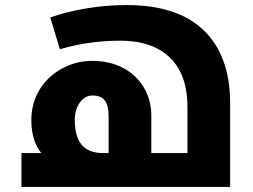

<svg xmlns="http://www.w3.org/2000/svg" viewBox="-20 -740 1002 760"><path d="M65 0V-134H144Q127 -152 115.5 -186Q104 -220 104 -264Q104 -330 136 -384Q168 -437 224 -468Q280 -499 345 -499Q415 -499 467.5 -471Q520 -443 549.5 -393.5Q579 -344 579 -280V-134H722V-316Q722 -445 652.5 -512Q583 -579 456 -579Q395 -579 334.5 -570.5Q274 -562 217 -545L179 -671Q245 -694 323.5 -707Q402 -720 481 -720Q683 -720 787 -619.5Q891 -519 891 -330V0ZM389 -134H410V-277Q410 -322 395 -342Q380 -362 346 -362Q316 -362 296 -334Q276 -306 276 -266Q276 -199 303.5 -166.5Q331 -134 389 -134Z"/></svg>

Font: Noto Kufi Arabic ExtraBold
Style: Regular
Weight: 800
Designer: Monotype Design Team, David Williams, Khaled Hosny
Foundry: Google LLC
Version: Version 2.109; ttfautohint (v1.8.4.7-5d5b)